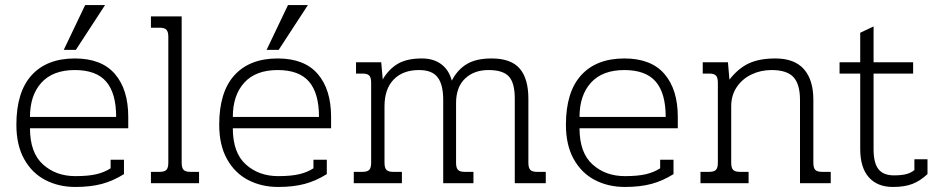

<svg xmlns="http://www.w3.org/2000/svg" viewBox="-20 -727 3716 762"><path d="M318 -707H397L281 -529H233ZM45 -232Q45 -362 105.5 -428.5Q166 -495 277 -495Q383 -495 436 -433.5Q489 -372 489 -263V-218H99Q99 -121 150.5 -74.5Q202 -28 279 -28Q330 -28 362 -35.5Q394 -43 419 -59V-93H472V-36Q429 -9 384 3Q339 15 279 15Q213 15 160 -12.5Q107 -40 76 -95.5Q45 -151 45 -232ZM441 -263Q441 -357 401.5 -403Q362 -449 277 -449Q190 -449 144.5 -399Q99 -349 99 -263Z M579 -45H614Q633 -45 640.5 -53Q648 -61 648 -81V-581Q648 -601 640.5 -609Q633 -617 614 -617H579V-662H701V-81Q701 -61 708.5 -53Q716 -45 735 -45H770V0H579Z M1123 -707H1202L1086 -529H1038ZM850 -232Q850 -362 910.5 -428.5Q971 -495 1082 -495Q1188 -495 1241 -433.5Q1294 -372 1294 -263V-218H904Q904 -121 955.5 -74.5Q1007 -28 1084 -28Q1135 -28 1167 -35.5Q1199 -43 1224 -59V-93H1277V-36Q1234 -9 1189 3Q1144 15 1084 15Q1018 15 965 -12.5Q912 -40 881 -95.5Q850 -151 850 -232ZM1246 -263Q1246 -357 1206.5 -403Q1167 -449 1082 -449Q995 -449 949.5 -399Q904 -349 904 -263Z M1384 -45H1419Q1438 -45 1445.5 -53Q1453 -61 1453 -81V-399Q1453 -419 1445.5 -427Q1438 -435 1419 -435H1393V-480H1493L1499 -412Q1524 -454 1560 -474.5Q1596 -495 1654 -495Q1701 -495 1731.5 -472Q1762 -449 1773 -407Q1796 -451 1833 -473Q1870 -495 1931 -495Q2008 -495 2042.5 -455Q2077 -415 2077 -335V-81Q2077 -61 2084.5 -53Q2092 -45 2111 -45H2146V0H2023V-336Q2023 -398 1999.5 -423.5Q1976 -449 1919 -449Q1861 -449 1825.5 -415Q1790 -381 1790 -318V-81Q1790 -61 1797.5 -53Q1805 -45 1824 -45H1859V0H1739V-331Q1739 -391 1717 -420Q1695 -449 1643 -449Q1579 -449 1542.5 -411.5Q1506 -374 1506 -305V-81Q1506 -61 1513.5 -53Q1521 -45 1540 -45H1575V0H1384Z M2226 -232Q2226 -362 2286.5 -428.5Q2347 -495 2458 -495Q2564 -495 2617 -433.5Q2670 -372 2670 -263V-218H2280Q2280 -121 2331.5 -74.5Q2383 -28 2460 -28Q2511 -28 2543 -35.5Q2575 -43 2600 -59V-93H2653V-36Q2610 -9 2565 3Q2520 15 2460 15Q2394 15 2341 -12.5Q2288 -40 2257 -95.5Q2226 -151 2226 -232ZM2622 -263Q2622 -357 2582.5 -403Q2543 -449 2458 -449Q2371 -449 2325.5 -399Q2280 -349 2280 -263Z M2760 -45H2795Q2814 -45 2821.5 -53Q2829 -61 2829 -81V-399Q2829 -419 2821.5 -427Q2814 -435 2795 -435H2769V-480H2869L2875 -411Q2910 -456 2952 -475.5Q2994 -495 3057 -495Q3133 -495 3170.5 -452.5Q3208 -410 3208 -331V-81Q3208 -61 3215.5 -53Q3223 -45 3242 -45H3277V0H3155V-330Q3155 -393 3129 -421Q3103 -449 3042 -449Q2999 -449 2962.5 -431.5Q2926 -414 2904 -381.5Q2882 -349 2882 -305V-81Q2882 -61 2889.5 -53Q2897 -45 2916 -45H2951V0H2760Z M3394 -136V-435H3312V-480H3394V-597L3447 -622V-480H3604V-435H3447V-135Q3447 -80 3466.5 -55.5Q3486 -31 3528 -31Q3556 -31 3575 -35.5Q3594 -40 3609 -52V-95H3661V-36Q3632 -9 3601 3Q3570 15 3524 15Q3462 15 3428 -23.5Q3394 -62 3394 -136Z"/></svg>

Font: Pridi ExtraLight
Style: Regular
Weight: 275
Designer: Katatrad Team
Foundry: CadsonDemak
Version: Version 1.001